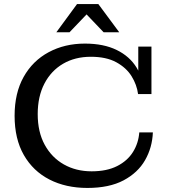

<svg xmlns="http://www.w3.org/2000/svg" viewBox="-20 -912 832 947"><path d="M411 15Q305 15 224 -26.5Q143 -68 97.5 -147.5Q52 -227 52 -341Q52 -453 96.5 -532.5Q141 -612 220 -654.5Q299 -697 399 -697Q491 -697 555.5 -665.5Q620 -634 654 -578Q688 -522 689 -448H661Q655 -494 629 -536Q603 -578 553.5 -605Q504 -632 428 -632Q350 -632 291 -597.5Q232 -563 199 -499.5Q166 -436 166 -349Q166 -261 200.5 -198Q235 -135 295 -101Q355 -67 432 -67Q507 -67 558 -93Q609 -119 636 -162.5Q663 -206 667 -259H734Q731 -184 695.5 -122Q660 -60 589.5 -22.5Q519 15 411 15ZM689 -448 662 -510V-682H727V-448ZM258 -753 360 -892H465L568 -753H491L384 -865H430L323 -753Z"/></svg>

Font: Montagu Slab 24pt
Style: Regular
Weight: 400
Designer: Florian Karsten
Foundry: Florian Karsten
Version: Version 1.000